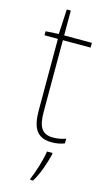

<svg xmlns="http://www.w3.org/2000/svg" viewBox="-133 -704 546 970"><g transform="rotate(15 139.5 -218.5)"><path d="M188 -15C127 -15 110 -55 110 -130V-503H255V-528H110V-658H89L82 -528L14 -524V-503H84V-130C84 -42 107 10 188 10C217 10 236 5 255 -2V-27C237 -20 215 -15 188 -15ZM207 68V61H178C173 103 148 181 133 214V221H148C176 175 195 118 207 68Z"/></g></svg>

Font: Noto Sans Devanagari SemiCondensed Thin
Style: Regular
Weight: 100
Width: 4
Designer: Jelle Bosma - Monotype Design Team
Foundry: Monotype Imaging Inc.
Version: Version 2.004